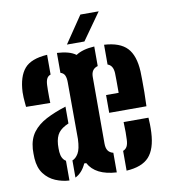

<svg xmlns="http://www.w3.org/2000/svg" viewBox="-86 -844 812 925"><g transform="rotate(-10 320.0 -381.5)"><path d="M34.7 -378.6Q34.2 -385 32.9 -397.8Q31.6 -410.5 30.8 -425Q30 -439.5 30.5 -451.1Q34.1 -527.2 66.5 -565.2Q98.8 -603.1 178.1 -608.1V-511.4Q165.5 -507.2 159.7 -496.1Q153.9 -485 152.9 -464.9Q152.4 -456.5 152.2 -439.6Q151.9 -422.7 152.2 -405.3Q152.4 -387.8 152.9 -377ZM410.4 8.1Q307.1 2.1 273.2 -61.5H263.3Q253.4 -39.3 239.7 -24.4Q226.1 -9.6 209.9 -1.8V-85.7Q226.4 -91.6 239.1 -112.7Q251.9 -133.7 253.9 -182.7L253 -460.8Q253 -481.4 247.3 -494.1Q241.5 -506.8 226.2 -511.3V-608.8Q256.3 -607.1 279 -601Q301.7 -594.9 318.1 -582.8Q351 -604.7 408.8 -608.1V-512.3Q376.2 -503.3 376.2 -464.9V-139.1Q376.2 -116.4 384.7 -104.2Q393.2 -92.1 410.4 -87.8ZM424.2 -280.8V-367.8H485.8Q486.1 -402.4 485.7 -429.1Q485.3 -455.7 485.1 -464.9Q483.1 -502.6 456.8 -511.3V-608.1Q533.5 -603.6 568.5 -566.6Q603.4 -529.6 607.4 -451.1Q607.9 -438.8 608.2 -411Q608.5 -383.2 608.3 -348.7Q608 -314.1 606.4 -280.8ZM179 7Q144.4 5.3 111.5 -8.5Q78.6 -22.4 56.6 -51.4Q34.6 -80.4 31.5 -127.1Q31 -137.2 30.9 -150.2Q30.9 -163.2 31.4 -173.3Q35.2 -221.9 59.1 -253.8Q83.1 -285.7 124.5 -307.5Q166 -329.2 221.9 -346.9V-264.4Q188.1 -250.1 172.7 -229.9Q157.3 -209.6 154.6 -173.3Q154.1 -164.4 154.1 -155.2Q154.2 -145.9 154.7 -136.8Q157.7 -102 179 -89.6ZM458.4 8.1V-88.6Q471.5 -93.7 477.9 -105.6Q484.3 -117.5 485.1 -139.1Q486.1 -153.1 486 -175.4Q486 -197.7 484.8 -224.9H606.4Q607.5 -214.6 608 -192Q608.4 -169.5 607.4 -152Q603.4 -71.9 568.9 -34.1Q534.4 3.7 458.4 8.1ZM280.7 -640 369.6 -771.2H459.2L366.2 -640Z"/></g></svg>

Font: Big Shoulders Stencil Display SC Thin
Style: Regular
Weight: 100
Designer: Patric King
Foundry: XO Type Co
Version: Version 2.001